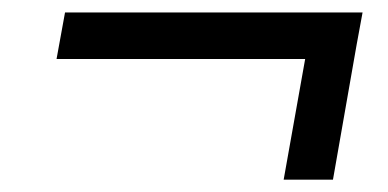

<svg xmlns="http://www.w3.org/2000/svg" viewBox="-20 -461 626 310"><path d="M71.3 -365.7H472.7L438 -170.9H517.6L555.7 -388.2L565.4 -440.9H85Z"/></svg>

Font: Cascadia Mono SemiLight
Style: Italic
Weight: 350
Italic angle: -10°
Monospace: yes
Designer: Aaron Bell
Foundry: Saja Typeworks
Version: Version 2404.023